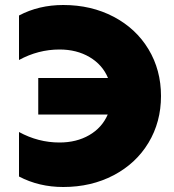

<svg xmlns="http://www.w3.org/2000/svg" viewBox="-20 -734 694 768"><path d="M56 -28V-206Q133 -164 218 -164Q286 -164 337 -193.5Q388 -223 411 -276H133V-422H412Q390 -475 338.5 -505.5Q287 -536 218 -536Q133 -536 56 -494V-672Q135 -714 233 -714Q345 -714 434.5 -667Q524 -620 574 -537Q624 -454 624 -350Q624 -246 574 -163Q524 -80 434.5 -33Q345 14 233 14Q136 14 56 -28Z"/></svg>

Font: Chess Sans ExtraBold
Style: Regular
Weight: 800
Designer: Wolf Bōese
Foundry: Wolf Bōese
Version: Version 7.223